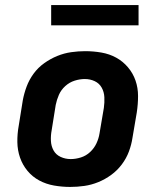

<svg xmlns="http://www.w3.org/2000/svg" viewBox="-20 -730 640 758"><path d="M257 8Q225 8 193.5 2.5Q162 -3 135 -17.5Q108 -32 88.5 -55.5Q69 -79 59 -108Q49 -137 48.5 -169Q48 -201 54 -234L70 -334Q75 -361 85 -388Q95 -415 112.5 -439Q130 -463 154.5 -480.5Q179 -498 206 -509Q233 -520 261 -524Q289 -528 316 -528Q349 -528 380.5 -522.5Q412 -517 438.5 -502.5Q465 -488 485 -464.5Q505 -441 515 -412Q525 -383 525 -351Q525 -319 520 -286L503 -186Q499 -159 489 -132Q479 -105 461 -81Q443 -57 419 -39.5Q395 -22 368 -11Q341 0 313 4Q285 8 257 8ZM259 -102Q279 -102 299.5 -108.5Q320 -115 336 -130Q352 -145 361 -164.5Q370 -184 373 -204L390 -304Q393 -325 392 -346Q391 -367 381.5 -384Q372 -401 354 -409.5Q336 -418 315 -418Q295 -418 274.5 -411.5Q254 -405 237.5 -390Q221 -375 212.5 -355.5Q204 -336 200 -316L184 -216Q180 -195 181 -174Q182 -153 191.5 -136Q201 -119 219.5 -110.5Q238 -102 259 -102ZM527 -630H182V-710H527Z"/></svg>

Font: Iosevka SS04 XBd Ex Obl
Style: Regular
Weight: 800
Width: 7
Italic angle: -9°
Monospace: yes
Designer: Belleve Invis
Foundry: Belleve Invis
Version: Version 19.0.0; ttfautohint (v1.8.4)